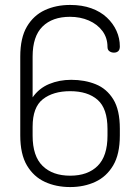

<svg xmlns="http://www.w3.org/2000/svg" viewBox="-20 -751 551 777"><path d="M264 6Q207 6 161.5 -15Q116 -36 89 -81.5Q62 -127 62 -203V-522Q62 -598 89 -643.5Q116 -689 161.5 -710Q207 -731 264 -731Q312 -731 349.5 -717.5Q387 -704 412.5 -680Q438 -656 451.5 -626Q465 -596 465 -563Q465 -550 458.5 -544Q452 -538 441 -538Q431 -538 423 -543.5Q415 -549 415 -561Q415 -598 394.5 -625.5Q374 -653 339.5 -668Q305 -683 263 -683Q192 -683 152 -643.5Q112 -604 112 -522V-357Q138 -394 179 -411Q220 -428 268 -428Q323 -428 367.5 -410Q412 -392 438.5 -349Q465 -306 465 -230V-203Q465 -127 438 -81.5Q411 -36 365.5 -15Q320 6 264 6ZM264 -40Q335 -40 375 -79.5Q415 -119 415 -202V-229Q415 -312 375 -347Q335 -382 264 -382Q195 -382 153.5 -349.5Q112 -317 112 -238V-202Q112 -119 152.5 -79.5Q193 -40 264 -40Z"/></svg>

Font: Dosis Light
Style: Regular
Weight: 300
Designer: EdgarTolentino, PabloImpallari, IginoMarini
Foundry: EdgarTolentino, PabloImpallari, IginoMarini
Version: Version 3.001; ttfautohint (v1.8.2)